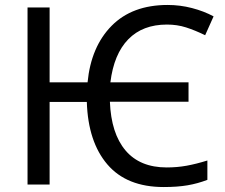

<svg xmlns="http://www.w3.org/2000/svg" viewBox="-20 -744 909 774"><path d="M330 -333H180V0H91V-714H180V-412H333Q347 -556 430 -640Q513 -724 656 -724Q706 -724 754 -711.5Q802 -699 841 -678L807 -602Q766 -622 730 -633.5Q694 -645 653 -645Q555 -645 497 -585.5Q439 -526 425 -412H740V-334H423Q428 -206 486 -137.5Q544 -69 652 -69Q694 -69 732.5 -76Q771 -83 816 -97V-19Q777 -4 736 3Q695 10 640 10Q491 10 413 -81Q335 -172 330 -333Z"/></svg>

Font: Noto Sans Display
Style: Regular
Weight: 400
Designer: Monotype Design team
Foundry: Monotype Imaging Inc.
Version: Version 1.000